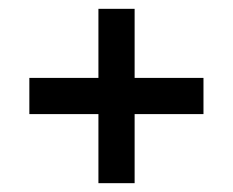

<svg xmlns="http://www.w3.org/2000/svg" viewBox="-20 -590 528 435"><path d="M203 -175V-331.5H46.5V-413.5H203V-570H285V-413.5H441V-331.5H285V-175Z"/></svg>

Font: Big Shoulders Stencil Display
Style: Bold
Weight: 700
Designer: Patric King
Foundry: XO Type Co
Version: Version 1.000